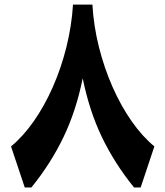

<svg xmlns="http://www.w3.org/2000/svg" viewBox="-20 -821 724 841"><path d="M299.8 -800.8H384.8Q390.1 -707.5 413.3 -615.2Q436.5 -522.9 473.1 -439.9Q509.8 -356.9 556.6 -290Q603.5 -223.1 656.2 -179.7L596.2 0H566.9Q481 -106.4 426 -221.2Q371.1 -335.9 342.3 -478Q313.5 -335.9 258.5 -221.2Q203.6 -106.4 117.7 0H88.4L28.3 -179.7Q81.1 -223.1 127.9 -290Q174.8 -356.9 211.4 -439.9Q248 -522.9 271 -615.2Q293.9 -707.5 299.8 -800.8Z"/></svg>

Font: Pinar DS2-Bold
Style: Regular
Weight: 700
Designer: Amin Abedi
Version: Version 2.000